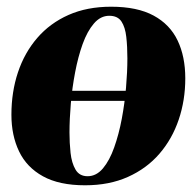

<svg xmlns="http://www.w3.org/2000/svg" viewBox="-20 -538 579 572"><path d="M355 -237.5H181.5L185.5 -267.5H358.5ZM311 -518Q389 -518 437.8 -491.5Q486.5 -465 509.2 -417.2Q532 -369.5 532 -304.5Q532 -239.5 512.5 -181.8Q493 -124 455 -80Q417 -36 361.2 -11Q305.5 14 233.5 14Q156.5 14 108 -12.8Q59.5 -39.5 36.8 -87Q14 -134.5 14 -196Q14 -264 33.5 -322.5Q53 -381 91 -425Q129 -469 184.2 -493.5Q239.5 -518 311 -518ZM305.5 -491Q279.5 -491 259.8 -468Q240 -445 226.2 -406.8Q212.5 -368.5 203.8 -322.5Q195 -276.5 191 -229.5Q187 -182.5 187 -143Q187 -112.5 190.2 -82.5Q193.5 -52.5 205 -32.8Q216.5 -13 241 -13Q267 -13 286.8 -36.5Q306.5 -60 320.2 -98.8Q334 -137.5 342.8 -184Q351.5 -230.5 355.5 -277.5Q359.5 -324.5 359.5 -364Q359.5 -399.5 356.2 -428.2Q353 -457 341.8 -474Q330.5 -491 305.5 -491Z"/></svg>

Font: Merriweather 144pt Black
Style: Italic
Weight: 900
Italic angle: -7.8°
Version: Version 2.101